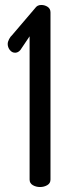

<svg xmlns="http://www.w3.org/2000/svg" viewBox="-20 -752 289 772"><path d="M141 0Q125 0 112 -7.5Q99 -15 99 -30V-606L62 -551Q57 -545 51.5 -542.5Q46 -540 41 -540Q28 -540 19.5 -551Q11 -562 11 -575Q11 -584 16.5 -594.5Q22 -605 28 -610L121 -719Q125 -725 131 -728.5Q137 -732 146 -732Q160 -732 171.5 -724.5Q183 -717 183 -702V-30Q183 -15 170 -7.5Q157 0 141 0Z"/></svg>

Font: Dosis Medium
Style: Regular
Weight: 500
Designer: EdgarTolentino, PabloImpallari, IginoMarini
Foundry: EdgarTolentino, PabloImpallari, IginoMarini
Version: Version 3.001; ttfautohint (v1.8.2)